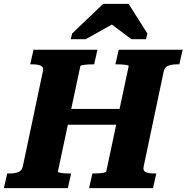

<svg xmlns="http://www.w3.org/2000/svg" viewBox="-52 -965 957 985"><path d="M213 -406H633L616 -325H196ZM-32 0 -15 -75H-4Q23 -75 41.5 -82Q60 -89 65 -111L168 -599Q173 -621 157 -628Q141 -635 114 -635H103L120 -710H448L431 -635H422Q409 -635 395 -634Q381 -633 371 -631Q361 -629 360 -625L245 -85Q244 -82 253.5 -79.5Q263 -77 277 -76Q291 -75 304 -75H313L296 0ZM405 0 422 -75H431Q444 -75 458 -76Q472 -77 482.5 -79.5Q493 -82 493 -85L608 -625Q609 -629 599.5 -631Q590 -633 576 -634Q562 -635 549 -635H540L557 -710H885L868 -635H857Q830 -635 811.5 -628Q793 -621 788 -599L685 -111Q680 -89 696 -82Q712 -75 739 -75H750L733 0ZM608 -945H477L318 -793L311 -764H388L568 -865L486 -866L622 -764H697L704 -793Z"/></svg>

Font: Roboto Serif 20pt
Style: Bold Italic
Weight: 700
Italic angle: -10°
Version: Version 1.007